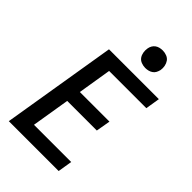

<svg xmlns="http://www.w3.org/2000/svg" viewBox="-280 -1060 1160 1160"><g transform="rotate(45 300.0 -480.0)"><path d="M35 0 156 -735H582L567 -643H249L214 -428H467L451 -336H198L158 -92H476L461 0ZM390 -810Q373 -810 356 -816.5Q339 -823 329.5 -836.5Q320 -850 317 -867.5Q314 -885 317 -903Q319 -916 325.5 -927.5Q332 -939 342.5 -946.5Q353 -954 365.5 -957Q378 -960 391 -960Q408 -960 425 -953.5Q442 -947 451.5 -933.5Q461 -920 464.5 -902.5Q468 -885 465 -867Q462 -854 456 -842.5Q450 -831 439 -823.5Q428 -816 415.5 -813Q403 -810 390 -810Z"/></g></svg>

Font: Iosevka Aile Semibold
Style: Italic
Weight: 600
Italic angle: -9°
Designer: Belleve Invis
Foundry: Belleve Invis
Version: Version 31.1.0; ttfautohint (v1.8.4)